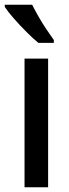

<svg xmlns="http://www.w3.org/2000/svg" viewBox="-34 -786 291 806"><path d="M168 0H69V-540H168ZM101 -766Q112 -744 128 -716Q144 -688 161.5 -662Q179 -636 192 -618V-606H127Q106 -623 78 -651Q50 -679 24.5 -708Q-1 -737 -14 -757V-766Z"/></svg>

Font: Noto Sans Gurmukhi Condensed Medium
Style: Regular
Weight: 500
Width: 3
Designer: Jelle Bosma - Monotype Design Team
Foundry: Monotype Imaging Inc.
Version: Version 2.004; ttfautohint (v1.8.4.7-5d5b)